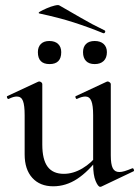

<svg xmlns="http://www.w3.org/2000/svg" viewBox="-20 -709 537 740"><path d="M185 9Q134 9 104.5 -23.5Q75 -56 75 -114V-265Q75 -303 68.5 -320Q62 -337 45 -337Q32 -337 14 -328Q10 -326 7.5 -332Q5 -338 9 -339L127 -394Q129 -395 131 -395Q135 -395 139 -392Q143 -389 143 -385V-152Q143 -94 163.5 -66.5Q184 -39 226 -39Q262 -39 297.5 -60Q333 -81 358 -115L363 -104Q321 -48 277.5 -19.5Q234 9 185 9ZM407 -385V-110Q407 -76 414.5 -61Q422 -46 440 -46Q449 -46 460.5 -49.5Q472 -53 489 -60Q493 -62 495.5 -56.5Q498 -51 495 -49L371 10Q369 11 366 11Q358 11 348.5 -11.5Q339 -34 339 -76V-265Q339 -303 332 -320Q325 -337 309 -337Q296 -337 277 -328Q274 -326 271.5 -332Q269 -338 273 -339L391 -394Q393 -395 395 -395Q398 -395 402.5 -392Q407 -389 407 -385ZM378 -581Q322 -604 264.5 -622.5Q207 -641 132 -657Q125 -659 134.5 -664.5Q144 -670 160 -677Q176 -684 190.5 -687.5Q205 -691 209 -688Q250 -665 291.5 -640.5Q333 -616 383 -592Q387 -590 385 -585Q383 -580 378 -581ZM171 -462Q126 -462 126 -508Q126 -528 137.5 -539.5Q149 -551 170 -551Q192 -551 204 -539.5Q216 -528 216 -508Q216 -462 171 -462ZM345 -462Q323 -462 311.5 -474Q300 -486 300 -508Q300 -528 311.5 -539.5Q323 -551 345 -551Q367 -551 379.5 -539.5Q392 -528 392 -508Q392 -486 379.5 -474Q367 -462 345 -462Z"/></svg>

Font: Cormorant Light Medium
Style: Regular
Weight: 500
Version: Version 4.000